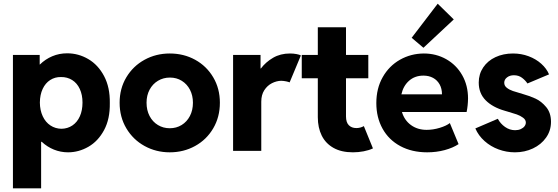

<svg xmlns="http://www.w3.org/2000/svg" viewBox="-20 -826 3057 1051"><path d="M50.8 -525.4H197.3V-472.7H198.2Q228 -502 266.1 -518.1Q304.2 -534.2 347.7 -534.2Q409.2 -534.2 463.1 -502.7Q517.1 -471.2 549.8 -409.4Q582.5 -347.7 581.1 -261.7Q582.5 -174.8 549.8 -114Q517.1 -53.2 464.1 -22.7Q411.1 7.8 352.5 7.8Q312 7.8 275.1 -7.1Q238.3 -22 208.5 -49.8H205.1V205.1H50.8ZM431.6 -264.6Q431.6 -307.1 416.7 -339.1Q401.9 -371.1 375 -387.9Q348.1 -404.8 313.5 -404.3Q280.8 -404.8 254.6 -387.9Q228.5 -371.1 213.6 -339.4Q198.7 -307.6 198.2 -264.6Q198.7 -222.2 213.9 -189.7Q229 -157.2 255.9 -139.4Q282.7 -121.6 316.4 -121.1Q350.1 -121.6 376.5 -139.4Q402.8 -157.2 417.2 -189.5Q431.6 -221.7 431.6 -264.6Z M634.8 -263.7Q634.8 -341.3 671.6 -402.8Q708.5 -464.4 771.2 -498.8Q834 -533.2 909.2 -533.2Q985.8 -533.2 1048.3 -498.8Q1110.8 -464.4 1147.2 -402.8Q1183.6 -341.3 1183.6 -263.7Q1183.6 -185.5 1147.2 -123.5Q1110.8 -61.5 1048.1 -26.9Q985.4 7.8 909.2 7.8Q834 7.8 771.2 -26.9Q708.5 -61.5 671.6 -123.5Q634.8 -185.5 634.8 -263.7ZM1036.1 -263.7Q1036.1 -303.2 1020 -334.5Q1003.9 -365.7 975.3 -383.5Q946.8 -401.4 910.2 -401.4Q874 -401.4 844.7 -383.8Q815.4 -366.2 798.8 -335Q782.2 -303.7 782.2 -263.7Q782.2 -222.7 798.8 -190.9Q815.4 -159.2 844.5 -141.6Q873.5 -124 909.2 -124Q945.3 -124 974.1 -141.6Q1002.9 -159.2 1019.5 -190.9Q1036.1 -222.7 1036.1 -263.7Z M1255.9 -525.4H1406.2V-451.2H1408.2Q1434.6 -486.3 1474.9 -509.8Q1515.1 -533.2 1567.4 -533.2Q1586.4 -533.2 1603 -530Q1619.6 -526.9 1627 -522.5L1565.4 -375Q1559.1 -377.9 1546.4 -380.6Q1533.7 -383.3 1519.5 -383.8Q1493.7 -383.3 1468.5 -370.6Q1443.4 -357.9 1426.8 -332.3Q1410.2 -306.6 1410.2 -269.5V0H1255.9Z M1719.7 -184.6V-397.5H1631.8V-525.4H1719.7V-676.8H1874V-525.4H1996.1V-397.5H1874V-188.5Q1874 -156.2 1889.4 -140.6Q1904.8 -125 1930.7 -125Q1952.6 -125 1971.7 -135.7L2021.5 -13.7Q2000 -3.4 1970.9 2.2Q1941.9 7.8 1912.1 7.8Q1848.6 7.8 1805.7 -16.4Q1762.7 -40.5 1741.2 -83.7Q1719.7 -127 1719.7 -184.6Z M2040 -261.7Q2040 -342.3 2075 -403.8Q2109.9 -465.3 2169.4 -499Q2229 -532.7 2299.8 -533.2Q2367.2 -533.2 2422.6 -502Q2478 -470.7 2510 -414.6Q2542 -358.4 2542 -287.1Q2541.5 -247.6 2534.2 -212.9H2180.2Q2193.8 -167.5 2229.7 -141.4Q2265.6 -115.2 2315.4 -115.2Q2350.6 -115.2 2387 -126.2Q2423.3 -137.2 2442.4 -152.3L2490.2 -37.1Q2459.5 -16.6 2414.1 -4.4Q2368.7 7.8 2318.4 7.8Q2234.4 7.8 2171.1 -26.4Q2107.9 -60.5 2074 -121.8Q2040 -183.1 2040 -261.7ZM2399.4 -309.6Q2399.4 -340.8 2386.5 -364Q2373.5 -387.2 2350.6 -399.7Q2327.6 -412.1 2297.9 -412.1Q2251 -412.1 2219.2 -384Q2187.5 -356 2177.2 -309.6ZM2233.4 -619.1 2376 -805.7 2463.9 -719.7 2297.9 -564.5Z M2582 -123 2705.1 -175.8Q2719.2 -148.9 2744.6 -131.1Q2770 -113.3 2799.8 -113.3Q2817.4 -113.3 2830.8 -119.4Q2844.2 -125.5 2851.3 -135Q2858.4 -144.5 2858.4 -155.3Q2858.4 -170.4 2843.3 -181.6Q2828.1 -192.9 2808.6 -199.7Q2789.1 -206.5 2759.8 -214.8Q2748 -218.8 2743.2 -219.7Q2676.3 -238.8 2638.4 -277.1Q2600.6 -315.4 2600.6 -374Q2600.6 -420.4 2625 -456.8Q2649.4 -493.2 2692.1 -513.2Q2734.9 -533.2 2788.1 -533.2Q2833.5 -533.2 2873.8 -518.1Q2914.1 -502.9 2943.1 -476.8Q2972.2 -450.7 2985.4 -418.9L2867.2 -369.1Q2856 -386.2 2837.6 -400.1Q2819.3 -414.1 2793 -414.1Q2770.5 -414.1 2755.4 -402.3Q2740.2 -390.6 2740.2 -373Q2740.2 -356.4 2754.2 -345.5Q2768.1 -334.5 2787.6 -327.9Q2807.1 -321.3 2844.7 -310.5Q2879.9 -300.8 2911.6 -286.1Q2943.4 -271.5 2969.7 -240Q2996.1 -208.5 2996.1 -159.2Q2996.1 -110.8 2969.2 -72.8Q2942.4 -34.7 2897.2 -13.4Q2852.1 7.8 2798.8 7.8Q2752.4 7.8 2709.2 -8.1Q2666 -23.9 2632.6 -53.7Q2599.1 -83.5 2582 -123Z"/></svg>

Font: Reddit Sans Strawberry ExBold
Style: Regular
Weight: 800
Designer: Stephen Hutchings
Foundry: Reddit
Version: Version 1.013